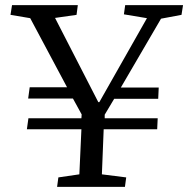

<svg xmlns="http://www.w3.org/2000/svg" viewBox="-20 -730 735 750"><path d="M203 0 208 -37 290 -49 298 -225H85L91 -268H298L299 -283L265 -345H90L96 -389H242L98 -659L21 -672L27 -710H284L279 -672L195 -660L364 -331H368L554 -659L464 -674L469 -710H695L689 -672L609 -657L452 -388H600L598 -344H426L389 -282V-268H596L594 -225H385L378 -49L473 -37L468 0Z"/></svg>

Font: Literata 36pt
Style: Italic
Weight: 400
Italic angle: -2°
Designer: Latin by Veronika Burian and Jose Scaglione. Greek by Irene Vlachou. Cyrillic by Vera Evstafieva
Foundry: TypeTogether
Version: Version 3.002